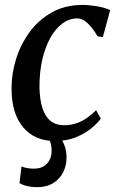

<svg xmlns="http://www.w3.org/2000/svg" viewBox="-20 -576 490 798"><path d="M208 10Q124 10 76 -47.2Q28 -104.5 28 -207Q27.5 -267.5 46.2 -328.8Q65 -390 102.2 -441.5Q139.5 -493 195 -524.2Q250.5 -555.5 323 -555.5Q350.5 -555.5 383 -550Q415.5 -544.5 438 -534L407.5 -422L385.5 -425Q373.5 -446.5 359.5 -463.2Q345.5 -480 330.8 -489.8Q316 -499.5 301 -499.5Q268.5 -499.5 240 -478.8Q211.5 -458 189.8 -419.8Q168 -381.5 156 -329.5Q144 -277.5 144 -214.5Q145 -161.5 156.5 -126.2Q168 -91 190.5 -73.2Q213 -55.5 245.5 -55.5Q274.5 -55.5 298 -63.8Q321.5 -72 341.5 -86Q361.5 -100 379.5 -118L399 -82.5Q385 -64 358.8 -42.2Q332.5 -20.5 294.8 -5.2Q257 10 208 10ZM133 202Q112.5 202 92.5 197.2Q72.5 192.5 61 185L69.5 115.5Q77 119.5 90.8 122.2Q104.5 125 120 125Q145.5 125 161.8 115Q178 105 186 88.8Q194 72.5 194.5 54Q194.5 30 189.2 15Q184 0 177.5 -12L203.5 -14L225 -12Q238 3.5 247.2 26.2Q256.5 49 256.5 79.5Q256.5 112 242.5 140Q228.5 168 201 185Q173.5 202 133 202Z"/></svg>

Font: Merriweather 48pt Medium
Style: Italic
Weight: 500
Italic angle: -7.8°
Version: Version 2.101